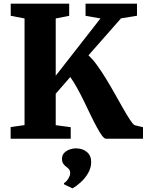

<svg xmlns="http://www.w3.org/2000/svg" viewBox="-20 -763 806 1056"><path d="M38.5 0V-64L115 -75V-661.5L39 -676V-743H360.5V-676L286.5 -661.5V-346.5L532.5 -661.5L450.5 -676V-743H733.5V-676.5L645.5 -662L466.5 -458.5Q489.5 -438 514.2 -403.8Q539 -369.5 564 -328.5Q589 -287.5 612.5 -245.5Q636 -203.5 656.8 -167.2Q677.5 -131 693.8 -106Q710 -81 720 -74.5L766.5 -63.5V0H563Q553.5 0 540.5 -17.8Q527.5 -35.5 511.8 -64.8Q496 -94 478.2 -130.8Q460.5 -167.5 442 -205.8Q423.5 -244 404.2 -278.8Q385 -313.5 366.5 -339.5L286.5 -247.5V-74.5L369 -63.5V0ZM481.5 129Q481 161.5 464 190.2Q447 219 423.2 240.2Q399.5 261.5 379.5 272.5H378L333.5 251.5L331.5 244Q344 238.5 355 220.2Q366 202 366 191Q366 175 359.5 167.8Q353 160.5 345.5 155Q337 149.5 329 139Q321 128.5 321 110.5Q321 89.5 334.2 76.8Q347.5 64 364.8 58.5Q382 53 394 53H397.5Q434.5 53 458.2 73.2Q482 93.5 481.5 129Z"/></svg>

Font: Merriweather 24pt Black
Style: Regular
Weight: 900
Designer: Eben Sorkin
Foundry: Eben Sorkin
Version: Version 2.100